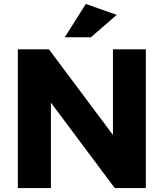

<svg xmlns="http://www.w3.org/2000/svg" viewBox="-20 -949 826 969"><path d="M70 0V-700H227L550 -268V-700H716V0H559L237 -431V0ZM307 -761 413 -929 569 -874 439 -761Z"/></svg>

Font: Trueno
Style: Bd
Weight: 700
Designer: Julieta Ulanovsky
Foundry: Julieta Ulanovsky
Version: Version 3.001b